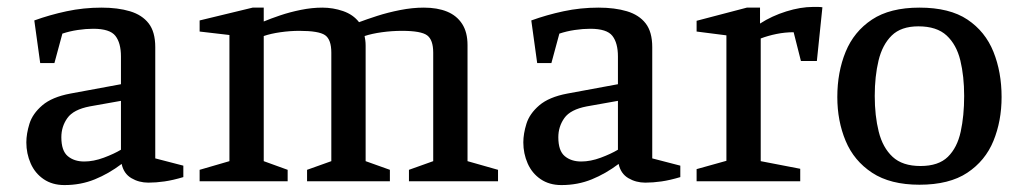

<svg xmlns="http://www.w3.org/2000/svg" viewBox="-20 -523 2946 554"><path d="M166 11Q131 11 106 -6Q81 -23 68.5 -51.5Q56 -80 56 -112Q56 -137 65 -166Q74 -195 102 -219Q130 -243 183 -253L329 -280V-360Q329 -399 313 -419.5Q297 -440 249 -440Q228 -440 204.5 -436.5Q181 -433 160 -426L137 -341H96L79 -464Q123 -480 172 -490.5Q221 -501 273 -501Q320 -501 355 -490.5Q390 -480 409 -455.5Q428 -431 428 -387V-66L509 -45V-12Q479 -3 454.5 0.5Q430 4 408 4Q381 4 359 -9Q337 -22 331 -50Q294 -22 253.5 -5.5Q213 11 166 11ZM223 -57Q250 -57 279.5 -68Q309 -79 329 -91V-232L239 -216Q192 -207 174.5 -182.5Q157 -158 157 -127Q157 -88 175.5 -72.5Q194 -57 223 -57Z M556 0V-33L642 -58V-422L556 -432V-464L709 -501H741V-461Q760 -469 788 -478.5Q816 -488 848 -494.5Q880 -501 910 -501Q941 -501 970 -491Q999 -481 1016 -459Q1037 -467 1068 -477Q1099 -487 1134.5 -494Q1170 -501 1203 -501Q1242 -501 1270 -489.5Q1298 -478 1313.5 -454Q1329 -430 1329 -393V-58L1417 -33V0H1160V-33L1230 -58V-371Q1230 -408 1212.5 -421Q1195 -434 1140 -434Q1111 -434 1082 -430Q1053 -426 1032 -419Q1033 -414 1034 -407Q1035 -400 1035 -391V-58L1105 -33V0H866V-33L936 -58V-371Q936 -409 918 -421.5Q900 -434 844 -434Q817 -434 789 -430Q761 -426 741 -419V-58L810 -33V0Z M1600 11Q1565 11 1540 -6Q1515 -23 1502.5 -51.5Q1490 -80 1490 -112Q1490 -137 1499 -166Q1508 -195 1536 -219Q1564 -243 1617 -253L1763 -280V-360Q1763 -399 1747 -419.5Q1731 -440 1683 -440Q1662 -440 1638.5 -436.5Q1615 -433 1594 -426L1571 -341H1530L1513 -464Q1557 -480 1606 -490.5Q1655 -501 1707 -501Q1754 -501 1789 -490.5Q1824 -480 1843 -455.5Q1862 -431 1862 -387V-66L1943 -45V-12Q1913 -3 1888.5 0.5Q1864 4 1842 4Q1815 4 1793 -9Q1771 -22 1765 -50Q1728 -22 1687.5 -5.5Q1647 11 1600 11ZM1657 -57Q1684 -57 1713.5 -68Q1743 -79 1763 -91V-232L1673 -216Q1626 -207 1608.5 -182.5Q1591 -158 1591 -127Q1591 -88 1609.5 -72.5Q1628 -57 1657 -57Z M1990 0V-35L2076 -59V-421L1990 -432V-463L2135 -501H2173V-455Q2207 -477 2248.5 -490Q2290 -503 2326 -503Q2333 -503 2340 -503Q2347 -503 2353 -502L2337 -347H2291L2270 -430Q2245 -430 2220.5 -425Q2196 -420 2175 -412V-58L2289 -36V0Z M2633 10Q2549 10 2496.5 -24.5Q2444 -59 2420 -116.5Q2396 -174 2396 -243Q2396 -315 2420 -373.5Q2444 -432 2496 -466.5Q2548 -501 2633 -501Q2720 -501 2771.5 -466.5Q2823 -432 2846.5 -373.5Q2870 -315 2870 -243Q2870 -174 2846.5 -116.5Q2823 -59 2771 -24.5Q2719 10 2633 10ZM2636 -44Q2688 -44 2715 -70.5Q2742 -97 2752 -143Q2762 -189 2762 -246Q2762 -303 2751 -348.5Q2740 -394 2711.5 -420.5Q2683 -447 2630 -447Q2580 -447 2553 -420.5Q2526 -394 2515 -348.5Q2504 -303 2504 -246Q2504 -189 2515.5 -143Q2527 -97 2555.5 -70.5Q2584 -44 2636 -44Z"/></svg>

Font: Manuale Medium
Style: Regular
Weight: 500
Designer: Eduardo Tunni / Pablo Cosgaya
Foundry: Eduardo Tunni / Pablo Cosgaya
Version: Version 1.002